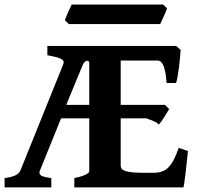

<svg xmlns="http://www.w3.org/2000/svg" viewBox="-20 -815 858 835"><path d="M797.4 -158.2Q794.9 -137.2 792.5 -112.5Q790 -87.9 787.4 -65.2Q784.7 -42.5 782.2 -24.9Q779.8 -7.3 777.8 0H303.2V-40.5Q336.4 -47.4 352.3 -55.4Q368.2 -63.5 368.2 -70.3V-300.3H245.6L153.8 -73.7Q147.5 -59.6 158 -52.2Q168.5 -44.9 203.1 -40.5V0H0V-40.5Q29.3 -44.4 45.9 -52Q62.5 -59.6 68.8 -73.7L254.4 -533.7Q257.8 -542 256.6 -547.6Q255.4 -553.2 247.6 -557.9Q239.7 -562.5 224.9 -566.4Q210 -570.3 186 -574.7V-615.2H746.1L765.6 -598.1Q764.6 -585.4 762.9 -564.9Q761.2 -544.4 758.5 -522.9Q755.9 -501.5 752.4 -482.4Q749 -463.4 745.6 -454.1H704.1Q701.7 -499.5 692.4 -525.6Q683.1 -551.8 664.1 -551.8H504.9V-358.9H697.8L715.8 -340.3Q711.4 -333.5 705.6 -324Q699.7 -314.5 693.6 -304.7Q687.5 -294.9 681.4 -286.4Q675.3 -277.8 670.9 -273.4Q664.1 -280.3 654.3 -285.2Q644.5 -290 636 -293.2Q627.4 -296.4 622.6 -297.9Q618.2 -299.3 620.1 -300.3H504.9V-94.7Q504.9 -87.4 508.5 -81.8Q512.2 -76.2 523.2 -72Q534.2 -67.9 554 -65.7Q573.7 -63.5 606 -63.5H647Q669.4 -63.5 685.5 -69.6Q701.7 -75.7 714.1 -88.9Q726.6 -102.1 736.8 -122.6Q747.1 -143.1 757.3 -171.9ZM368.2 -541Q368.2 -546.4 365 -548.8Q361.8 -551.3 357.4 -550.5Q353 -549.8 348.1 -545.4Q343.3 -541 339.8 -532.7L268.1 -358.9H368.2ZM706.5 -778.8Q705.1 -773.4 700.9 -763.7Q696.8 -753.9 691.9 -743.4Q687 -732.9 682.9 -723.6Q678.7 -714.4 676.8 -710.4H279.3L262.2 -727.1Q263.7 -732.4 267.6 -741.9Q271.5 -751.5 276.1 -761.7Q280.8 -772 285.2 -781.2Q289.6 -790.5 292 -795.4H689.5Z"/></svg>

Font: Gentium Book Basic
Style: Bold
Weight: 700
Designer: J. Victor Gaultney and Annie Olsen
Foundry: SIL International
Version: Version 1.102; 2013; Maintenance release